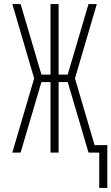

<svg xmlns="http://www.w3.org/2000/svg" viewBox="-20 -755 551 950"><path d="M471 175V0H418L315 -349H270V0H230V-349H185L82 0H41L149 -367L41 -735H82L185 -386H230V-735H270V-386H315L418 -735H459L351 -367L448 -37H511V175Z"/></svg>

Font: Iosevka Curly Extralight
Style: Regular
Weight: 200
Monospace: yes
Designer: Belleve Invis
Foundry: Belleve Invis
Version: Version 22.1.2; ttfautohint (v1.8.4)